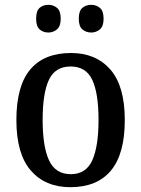

<svg xmlns="http://www.w3.org/2000/svg" viewBox="-20 -767 586 797"><path d="M272 10Q168 10 108 -59Q48 -128 48 -269Q48 -410 105.5 -478.5Q163 -547 275 -547Q378 -547 438 -478.5Q498 -410 498 -269Q498 -128 440.5 -59Q383 10 272 10ZM274 -44Q337 -44 363 -101.5Q389 -159 389 -269Q389 -380 363 -435.5Q337 -491 273 -491Q209 -491 183 -435.5Q157 -380 157 -269Q157 -159 183.5 -101.5Q210 -44 274 -44ZM359 -632Q337 -632 322 -645Q307 -658 307 -689Q307 -722 322 -734.5Q337 -747 359 -747Q379 -747 394.5 -734.5Q410 -722 410 -689Q410 -658 394.5 -645Q379 -632 359 -632ZM181 -632Q159 -632 144.5 -645Q130 -658 130 -689Q130 -722 144.5 -734.5Q159 -747 181 -747Q201 -747 216.5 -734.5Q232 -722 232 -689Q232 -658 216.5 -645Q201 -632 181 -632Z"/></svg>

Font: Noto Serif Georgian SemiCondensed Medium
Style: Regular
Weight: 500
Width: 4
Designer: Monotype Design Team, Akaki Razmadze
Foundry: Google LLC
Version: Version 2.003; ttfautohint (v1.8.4.7-5d5b)